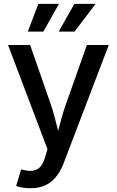

<svg xmlns="http://www.w3.org/2000/svg" viewBox="-20 -783 615 1011"><path d="M64.9 196.3 91.3 108.9 103.5 111.8Q145 123 174.1 109.1Q203.1 95.2 218.3 42.5L230 2.4L22.5 -545.9H138.7L246.6 -235.8Q258.8 -199.7 268.1 -164.6Q277.3 -129.4 286.1 -94.2Q295.4 -129.4 305.2 -164.8Q314.9 -200.2 327.6 -235.8L437.5 -545.9H552.7L315.4 75.7Q290.5 141.1 248.3 174.6Q206.1 208 140.1 208Q114.7 208 95 204.3Q75.2 200.7 64.9 196.3ZM372.6 -616.7H289.1L371.6 -762.7H483.4ZM208.5 -616.7H126.5L182.1 -762.7H290.5Z"/></svg>

Font: Inter Medium
Style: Regular
Weight: 500
Designer: Rasmus Andersson
Foundry: rsms
Version: Version 4.001;git-9221beed3